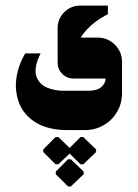

<svg xmlns="http://www.w3.org/2000/svg" viewBox="-20 -366 491 684"><path d="M222.3 298.3H232.3L278 254.7V245.3L232.3 201.3H222.3L178.7 245.3V254.7ZM188 219.3 228 181 266.7 219.3H276.7L322.3 175.7V166.3L276.7 122.3H266.7L228 161L188 122.3H178L134 166.3V175.7L178 219.3ZM219 97.3H283.7Q319.3 97.3 349.5 79.8Q379.7 62.3 397.2 32.2Q414.7 2 414.7 -33.7V-145.7Q414.7 -181.3 389.3 -206.7Q364 -232 328.3 -232H267.3Q277 -247.7 290.5 -261.8Q304 -276 316.3 -285.3Q328.7 -294.7 339.8 -301.7Q351 -308.7 357.7 -312L364.3 -315V-346H265.7Q232.3 -346 208.8 -322.5Q185.3 -299 185.3 -265.7V-142.7Q185.3 -119.3 201.8 -102.8Q218.3 -86.3 242 -86.3H356.3Q356 -69.3 341 -56Q326 -42.7 294.3 -42.7H207Q190 -42.7 174.8 -45.7Q159.7 -48.7 145.5 -54.8Q131.3 -61 122.2 -71.8Q113 -82.7 108.8 -96.8Q104.7 -111 108.5 -131.3Q112.3 -151.7 124.7 -175.7H70Q57 -154.3 49 -131Q41 -107.7 38 -84.5Q35 -61.3 38 -38.8Q41 -16.3 49.2 3.8Q57.3 24 72.5 41.2Q87.7 58.3 108 70.8Q128.3 83.3 156.7 90.3Q185 97.3 219 97.3Z"/></svg>

Font: Jomhuria
Style: Regular
Weight: 400
Designer: Arabic design by Kourosh Beigpour, Latin design by Eben Sorkin, engineering by Lasse Fister and Khaled Hosney
Version: Version 1.0010